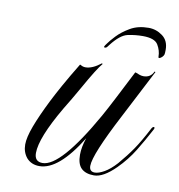

<svg xmlns="http://www.w3.org/2000/svg" viewBox="-61 -527 550 589"><g transform="rotate(10 213.5 -232.0)"><path d="M356 -470Q380 -470 399.5 -455.5Q419 -441 419 -413Q419 -402 418 -398Q417 -394 412 -389Q401 -380 401 -388Q401 -407 390.5 -424.5Q380 -442 343 -442Q319 -442 296 -437Q273 -432 246 -397Q241 -390 239 -388.5Q237 -387 234 -387Q230 -387 232 -391Q233 -393 234 -394.5Q235 -396 238 -400Q244 -409 259.5 -425.5Q275 -442 299 -456Q323 -470 356 -470ZM99 6Q74 6 59 -11Q45 -28 45 -52Q45 -74 58.5 -110Q72 -146 97 -196Q108 -218 125.5 -249.5Q143 -281 168 -322H170Q177 -317 186 -317Q207 -317 234 -338L236 -336Q221 -319 184 -253Q172 -232 161.5 -214Q151 -196 141 -180Q82 -79 82 -32Q82 -5 107 -5Q163 -5 262 -180Q276 -205 295 -242Q314 -279 339 -328H341Q348 -325 354 -323Q360 -321 366 -321Q388 -321 397 -341L400 -340L322 -189Q253 -57 253 -22Q253 -4 270 -4Q282 -4 299.5 -14Q317 -24 336 -45Q360 -73 377.5 -98.5Q395 -124 418 -168Q421 -173 424 -173Q430 -173 424 -163Q406 -129 385.5 -95.5Q365 -62 336 -33Q298 5 269 5Q243 5 229.5 -8Q216 -21 216 -50Q216 -74 226 -103Q159 6 99 6Z"/></g></svg>

Font: Imperial Script
Style: Regular
Weight: 400
Designer: Robert E. Leuschke
Foundry: Robert E. Leuschke
Version: Version 1.010; ttfautohint (v1.8.3)